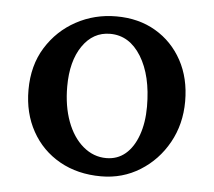

<svg xmlns="http://www.w3.org/2000/svg" viewBox="-40 -474 584 524"><g transform="rotate(5 252.0 -212.0)"><path d="M254.9 7.8Q190.4 7.8 141.1 -20Q91.8 -47.9 64.5 -97.2Q37.1 -146.5 37.1 -210Q37.1 -277.3 67.9 -326.7Q98.6 -376 148.9 -403.3Q199.2 -430.7 258.8 -430.7Q320.3 -430.7 366.7 -403.3Q413.1 -376 439.5 -327.6Q465.8 -279.3 465.8 -215.8Q465.8 -153.3 437.5 -102.5Q409.2 -51.8 361.3 -22Q313.5 7.8 254.9 7.8ZM264.6 -43Q294.9 -43 316.9 -61.5Q338.9 -80.1 351.1 -114.3Q363.3 -148.4 363.3 -192.4Q363.3 -277.3 331.1 -329.6Q298.8 -381.8 246.1 -381.8Q199.2 -381.8 170.4 -339.8Q141.6 -297.9 141.6 -228.5Q141.6 -174.8 157.2 -132.8Q172.9 -90.8 201.2 -66.9Q229.5 -43 264.6 -43Z"/></g></svg>

Font: Crimson Pro ExtraLight Medium
Style: Regular
Weight: 500
Version: Version 1.002